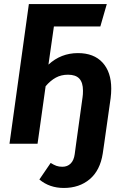

<svg xmlns="http://www.w3.org/2000/svg" viewBox="-20 -712 599 951"><path d="M531 -273Q531 -250 528 -226L496 0L489 48Q476 132 424.5 175.5Q373 219 296 219Q225 219 175 177L231 95Q247 105 259.5 109.5Q272 114 289 114Q314 114 330 98Q346 82 350 52L357 0L389 -231Q391 -243 391 -263Q391 -303 373 -322.5Q355 -342 317 -342Q283 -342 256.5 -327.5Q230 -313 206 -285L166 0H27L123 -692H509L477 -581H247L220 -392Q282 -449 366 -449Q445 -449 488 -402Q531 -355 531 -273Z"/></svg>

Font: Fira Sans Condensed SemiBold
Style: Italic
Weight: 600
Width: 3
Italic angle: -8°
Designer: bBox Type GmbH & Carrois Corporate GbR & Edenspiekermann AG
Foundry: bBox Type GmbH & Carrois Corporate GbR & Edenspiekermann AG
Version: Version 4.301